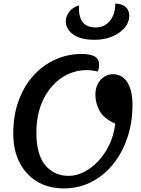

<svg xmlns="http://www.w3.org/2000/svg" viewBox="-20 -1026 784 1071"><path d="M336 25Q251 25 187.5 -13Q124 -51 89 -119.5Q54 -188 54 -281Q54 -384 84.5 -466Q115 -548 168 -606Q221 -664 290 -694.5Q359 -725 435 -725Q485 -725 509 -710.5Q533 -696 533 -665Q533 -655 531.5 -646.5Q530 -638 525 -627Q514 -630 496.5 -632.5Q479 -635 466 -635Q387 -635 323 -591.5Q259 -548 221 -469.5Q183 -391 183 -285Q183 -164 232.5 -104.5Q282 -45 363 -45Q404 -45 446 -65.5Q488 -86 525 -124Q562 -162 588.5 -216Q615 -270 623 -336Q559 -365 535.5 -408Q512 -451 512 -498Q512 -531 525 -556.5Q538 -582 560 -597Q582 -612 610 -612Q662 -612 690.5 -566.5Q719 -521 719 -441Q719 -343 690.5 -258Q662 -173 610.5 -109.5Q559 -46 489 -10.5Q419 25 336 25ZM508 -804Q429 -804 388 -834Q347 -864 347 -907Q347 -935 367 -961Q387 -987 421 -996Q417 -937 439.5 -905Q462 -873 515 -873Q562 -873 592.5 -909Q623 -945 623 -1006Q660 -1005 680.5 -987.5Q701 -970 701 -937Q701 -902 675.5 -871.5Q650 -841 606.5 -822.5Q563 -804 508 -804Z"/></svg>

Font: Lemonada
Style: Regular
Weight: 400
Designer: Mohamed Gaber (Arabic), Eduardo Tunni (Latin)
Foundry: Kief Type Foundry
Version: Version 4.005